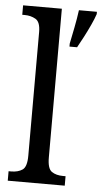

<svg xmlns="http://www.w3.org/2000/svg" viewBox="-54 -795 440 829"><g transform="rotate(5 166.0 -380.0)"><path d="M12 0V-41H23Q53 -41 72 -54Q91 -67 91 -115V-651Q91 -695 70 -707Q49 -719 23 -719H12V-760H180V-115Q180 -67 199 -54Q218 -41 248 -41H259V0ZM227 -613Q234 -647 241.5 -685Q249 -723 254 -760H332V-750Q325 -729 312.5 -702Q300 -675 286 -648Q272 -621 260 -600H227Z"/></g></svg>

Font: Noto Serif Ethiopic Condensed
Style: Regular
Weight: 400
Width: 3
Designer: Monotype Design Team
Foundry: Monotype Imaging Inc.
Version: Version 2.102; ttfautohint (v1.8.4.7-5d5b)